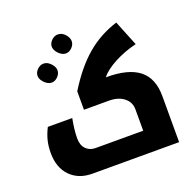

<svg xmlns="http://www.w3.org/2000/svg" viewBox="-154 -1077 1249 1235"><g transform="rotate(-20 470.0 -459.0)"><path d="M272 0Q178 0 121.5 -58Q65 -116 65 -216Q65 -264 75 -303Q85 -342 105 -381H272Q257 -303 257 -246Q257 -200 282 -174Q307 -148 347 -148H673V-294Q673 -344 634 -374.5Q595 -405 531 -405H361V-531Q444 -666 536.5 -745Q629 -824 748 -861L818 -688Q736 -668 667 -631.5Q598 -595 564 -553H569Q719 -553 792 -495Q865 -437 865 -315V0ZM377 -785Q360 -785 343.5 -796Q327 -807 316 -824Q305 -841 305 -857Q305 -880 324.5 -899Q344 -918 367 -918Q396 -918 417 -894.5Q438 -871 438 -847Q438 -824 419 -804.5Q400 -785 377 -785ZM227 -640Q210 -640 193.5 -651Q177 -662 166 -678.5Q155 -695 155 -712Q155 -735 174.5 -754Q194 -773 217 -773Q236 -773 252 -761.5Q268 -750 278 -734Q288 -718 288 -702Q288 -679 269 -659.5Q250 -640 227 -640Z"/></g></svg>

Font: Noto Kufi Arabic Black
Style: Regular
Weight: 900
Designer: Monotype Design Team, David Williams, Khaled Hosny
Foundry: Google LLC
Version: Version 2.109; ttfautohint (v1.8.4.7-5d5b)